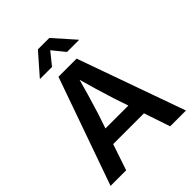

<svg xmlns="http://www.w3.org/2000/svg" viewBox="-258 -1084 1225 1225"><g transform="rotate(-45 354.0 -472.0)"><path d="M14.2 0 271.5 -727.5H435.1L694.3 0H551.8L423.8 -380.4Q404.8 -439.9 383.8 -510.7Q362.8 -581.5 336.9 -675.3H369.1Q343.3 -581.1 322.5 -510.3Q301.8 -439.5 283.2 -380.4L154.8 0ZM165.5 -176.8V-282.2H543V-176.8ZM286.6 -800.8H178.7V-802.7L302.2 -943.8H405.3L530.3 -802.7V-800.8H421.9L354 -884.3Z"/></g></svg>

Font: Inter 24pt SemiBold
Style: Regular
Weight: 600
Designer: Rasmus Andersson
Foundry: rsms
Version: Version 4.001;git-66647c0bb